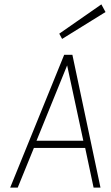

<svg xmlns="http://www.w3.org/2000/svg" viewBox="-20 -858 507 878"><path d="M26.5 0 273.5 -607.5H311L439.5 0H408L369.5 -181.5H135L61 0ZM147 -214.5H361L287 -559ZM264 -680 251 -704 443.5 -838 462.5 -803Z"/></svg>

Font: Karla ExtraLight
Style: Italic
Weight: 250
Italic angle: -8°
Designer: Jonathan Pinhorn
Version: Version 2.004;gftools[0.9.33]